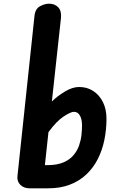

<svg xmlns="http://www.w3.org/2000/svg" viewBox="-20 -1024 641 1044"><path d="M241.5 0H141.5Q110 0 90.8 -18.8Q71.5 -37.5 75 -67.5L167.5 -937.5Q171.5 -976 197.5 -990Q223.5 -1004 246.5 -1004Q278 -1004 296.8 -984Q315.5 -964 311.5 -926L262 -472.5Q294.5 -503.5 334.5 -527.2Q374.5 -551 410.5 -551Q453 -551 486.5 -529.5Q520 -508 539.5 -469.2Q559 -430.5 559 -378.5Q559 -319 547.5 -263Q536 -207 511.8 -159.2Q487.5 -111.5 449.8 -75.8Q412 -40 360.2 -20Q308.5 0 241.5 0ZM237.5 -126Q290 -126 324.5 -140.8Q359 -155.5 379.5 -179.8Q400 -204 410 -233Q420 -262 423 -290.5Q426 -319 426 -342Q426 -374.5 414.8 -395.2Q403.5 -416 382 -416Q365 -416 326.5 -391Q288 -366 243.5 -305.5L224 -126Z"/></svg>

Font: Edu NSW ACT Hand Pre
Style: Regular
Weight: 400
Designer: Tina and Corey Anderson, Eben Sorkin, Mirko Velimirovic
Foundry: Sorkin Type Co.
Version: Version 2.000